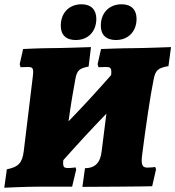

<svg xmlns="http://www.w3.org/2000/svg" viewBox="-37 -872 819 897"><path d="M317 -685C375 -685 413 -725 413 -784C413 -827 388 -852 344 -852C286 -852 247 -812 247 -752C247 -709 271 -685 317 -685ZM505 -685C562 -685 601 -725 601 -784C601 -827 576 -852 531 -852C473 -852 434 -812 434 -752C434 -709 459 -685 505 -685ZM586 -647C537 -647 435 -643 435 -643L419 -572L423 -558C424 -558 445 -559 459 -559C477 -559 483 -555 483 -536C483 -532 483 -527 482 -521C417 -447 351 -375 283 -305C294 -384 306 -455 315 -502C322 -542 333 -553 377 -561L388 -652C388 -652 252 -647 191 -647C152 -647 71 -643 71 -643L55 -572L59 -558C60 -558 81 -559 93 -559C111 -559 118 -556 118 -536C118 -530 117 -522 116 -512L74 -166C67 -110 49 -92 -5 -81L-17 5C-17 5 86 0 150 0H300L319 -80L316 -90C315 -90 299 -87 280 -87C264 -87 258 -91 258 -110C258 -114 258 -119 259 -124C324 -197 391 -270 460 -341L438 -166C432 -112 408 -87 360 -86L348 1L514 0C591 0 674 -2 674 -2L692 -81L688 -92C686 -91 668 -89 652 -89C633 -89 625 -97 625 -122C625 -129 626 -138 627 -148C644 -280 665 -425 681 -502C689 -544 702 -555 750 -563L762 -652C762 -652 632 -647 586 -647Z"/></svg>

Font: Alegreya SC Black
Style: Italic
Weight: 900
Italic angle: -7°
Designer: Juan Pablo del Peral
Foundry: Huerta Tipografica
Version: Version 2.007;PS 002.007;hotconv 1.0.88;makeotf.lib2.5.64775